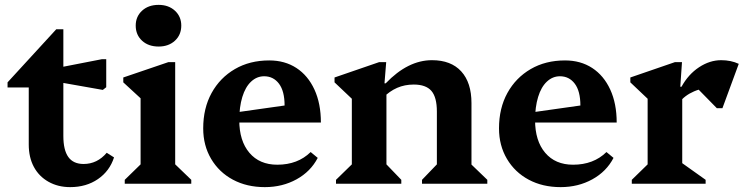

<svg xmlns="http://www.w3.org/2000/svg" viewBox="-20 -754 3060 788"><path d="M268 14Q218 14 179 -8Q140 -30 119 -69Q98 -108 98 -161V-464L141 -395H11V-416L211 -634H240V-196Q240 -138 260.5 -109.5Q281 -81 323 -81Q379 -81 418 -127L448 -108Q430 -52 382 -19Q334 14 268 14ZM402 -385 198 -421V-472L398 -511H416V-396Z M492 0V-16L573 -95L557 -67V-382L600 -311L486 -416V-436L671 -499H699V-66L684 -94L765 -16V0ZM631 -563Q589 -563 563 -587Q537 -611 537 -649Q537 -686 563 -710Q589 -734 631 -734Q672 -734 698 -710Q724 -686 724 -649Q724 -611 698 -587Q672 -563 631 -563Z M1067 14Q993 14 936 -16.5Q879 -47 846.5 -102Q814 -157 814 -227Q814 -310 848.5 -372.5Q883 -435 944 -470.5Q1005 -506 1085 -506Q1149 -506 1196.5 -475Q1244 -444 1270.5 -386.5Q1297 -329 1297 -251H915V-288L1148 -321Q1148 -380 1125 -410.5Q1102 -441 1064 -441Q1034 -441 1010.5 -419Q987 -397 974.5 -356Q962 -315 962 -261Q962 -176 1003.5 -127Q1045 -78 1118 -78Q1202 -78 1255 -130L1284 -106Q1255 -50 1197 -18Q1139 14 1067 14Z M1712 0V-16L1788 -95L1773 -67V-296Q1773 -355 1750.5 -381Q1728 -407 1678 -407Q1641 -407 1610 -393.5Q1579 -380 1551 -352V-412H1563Q1654 -507 1753 -507Q1831 -507 1873 -461Q1915 -415 1915 -331V-66L1899 -94L1980 -16V0ZM1359 0V-16L1440 -95L1424 -66V-399L1467 -308L1353 -416V-436L1536 -499H1565L1558 -412H1566V-66L1551 -95L1627 -16V0Z M2281 14Q2207 14 2150 -16.5Q2093 -47 2060.5 -102Q2028 -157 2028 -227Q2028 -310 2062.5 -372.5Q2097 -435 2158 -470.5Q2219 -506 2299 -506Q2363 -506 2410.5 -475Q2458 -444 2484.5 -386.5Q2511 -329 2511 -251H2129V-288L2362 -321Q2362 -380 2339 -410.5Q2316 -441 2278 -441Q2248 -441 2224.5 -419Q2201 -397 2188.5 -356Q2176 -315 2176 -261Q2176 -176 2217.5 -127Q2259 -78 2332 -78Q2416 -78 2469 -130L2498 -106Q2469 -50 2411 -18Q2353 14 2281 14Z M2573 0V-16L2654 -95L2638 -67V-379L2681 -308L2567 -416V-436L2750 -499H2779L2772 -398H2780V-66L2765 -95L2876 -16V0ZM2767 -332 2765 -398H2777Q2805 -449 2849 -478Q2893 -507 2940 -507Q2980 -507 3012 -492L2945 -310H2922L2815 -419L2920 -396Q2868 -396 2828.5 -379Q2789 -362 2767 -332Z"/></svg>

Font: Platypi Light SemiBold
Style: Regular
Weight: 600
Version: Version 1.200